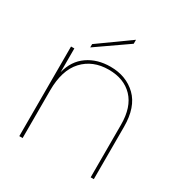

<svg xmlns="http://www.w3.org/2000/svg" viewBox="-171 -871 956 1002"><g transform="rotate(30 307.0 -370.0)"><path d="M174 -606 361 -740V-716L174 -586ZM515 0V-317Q515 -423 462 -478.5Q409 -534 317 -534Q221 -534 163 -471.5Q105 -409 105 -287V0H85V-540H105V-397Q124 -473 181 -512.5Q238 -552 317 -552Q412 -552 473 -493Q534 -434 534 -315V0Z"/></g></svg>

Font: SVN-Poppins Thin
Style: Regular
Weight: 100
Designer: Ninad Kale (Devanagari), Jonny Pinhorn (Latin)
Foundry: Indian Type Foundry
Version: Version 3.002 2017